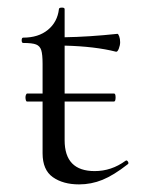

<svg xmlns="http://www.w3.org/2000/svg" viewBox="-20 -473 379 505"><path d="M312 -51Q315 -51 317 -47Q319 -43 316 -41Q279 -12 249.5 0Q220 12 188 12Q146 12 119 -7Q92 -26 92 -70V-206H51Q49 -206 48 -209.5Q47 -213 47 -217Q47 -221 48.5 -224Q50 -227 51 -227H92V-305Q92 -330 88.5 -341Q85 -352 75 -356Q65 -360 41 -360Q37 -360 37 -367Q37 -374 41 -374Q81 -374 106 -394.5Q131 -415 135 -449Q135 -453 143 -453Q150 -453 150 -449V-375Q213 -376 289 -384Q291 -384 293.5 -377.5Q296 -371 296 -362Q296 -354 292.5 -345Q289 -336 285 -337Q230 -351 150 -353V-227H280Q284 -227 284 -217Q284 -206 280 -206H150V-104Q150 -23 229 -23Q273 -23 310 -50Z"/></svg>

Font: Cormorant Garamond
Style: Regular
Weight: 400
Designer: Christian Thalmann (Catharsis Fonts)
Version: Version 3.000